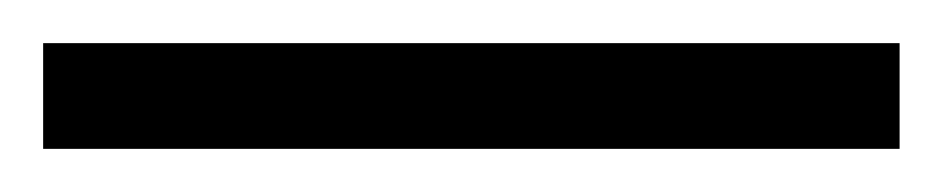

<svg xmlns="http://www.w3.org/2000/svg" viewBox="-20 -20 437 89"><path d="M0 0H397V49H0Z"/></svg>

Font: Hanken Grotesk Light
Style: Regular
Weight: 300
Designer: Alfredo Marco Pradil
Foundry: Hanken Design Co.
Version: Version 3.014